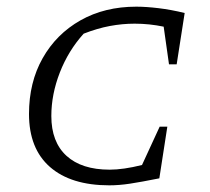

<svg xmlns="http://www.w3.org/2000/svg" viewBox="-20 -549 630 576"><path d="M308 7Q193 7 130 -48Q67 -103 67 -207Q67 -302 108 -374.5Q149 -447 221.5 -488Q294 -529 389 -529Q418 -529 455.5 -524.5Q493 -520 534 -510L510 -356H487L471 -469Q428 -478 384 -478Q347 -478 309.5 -471Q272 -464 231 -448Q185 -397 159.5 -331.5Q134 -266 134 -201Q134 -123 179.5 -81.5Q225 -40 309 -40Q350 -40 406 -54L459 -169H482L458 -14Q403 -3 370 2Q337 7 308 7Z"/></svg>

Font: Piazzolla SC Light
Style: Italic
Weight: 300
Italic angle: -11.3°
Designer: Juan Pablo del Peral
Foundry: Huerta Tipografica
Version: Version 1.330